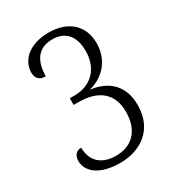

<svg xmlns="http://www.w3.org/2000/svg" viewBox="-176 -830 866 947"><g transform="rotate(-30 256.5 -357.0)"><path d="M232 10C341 10 448 -51 448 -195C448 -327 356 -370 280 -378C360 -397 425 -462 425 -561C425 -663 354 -724 246 -724C132 -724 73 -663 73 -595C73 -557 96 -544 126 -544C126 -625 159 -686 244 -686C320 -686 359 -637 359 -554C359 -452 293 -391 202 -391H174V-353H203C320 -353 381 -295 381 -196C381 -83 316 -31 232 -31C144 -31 101 -80 101 -152C74 -152 56 -134 56 -101C56 -44 110 10 232 10Z"/></g></svg>

Font: Noto Serif Thai SemiCondensed Light
Style: Regular
Weight: 300
Width: 4
Designer: Monotype Design Team
Foundry: Monotype Imaging Inc.
Version: Version 2.002